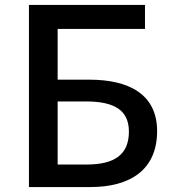

<svg xmlns="http://www.w3.org/2000/svg" viewBox="-20 -756 699 776"><path d="M97 0H346C505 0 615 -69 615 -226C615 -378 497 -434 341 -434H213V-639H566V-736H97ZM213 -91V-346H327C442 -346 501 -311 501 -224C501 -132 444 -91 330 -91Z"/></svg>

Font: Noto Sans T Chinese Medium
Style: Regular
Weight: 500
Designer: Ryoko NISHIZUKA (kana & ideographs); Paul D. Hunt (Latin, Greek & Cyrillic); Wenlong ZHANG (bopomofo); Sandoll Communica
Foundry: Adobe Systems Incorporated
Version: Version 1.000;PS 1;hotconv 1.0.78;makeotf.lib2.5.61930